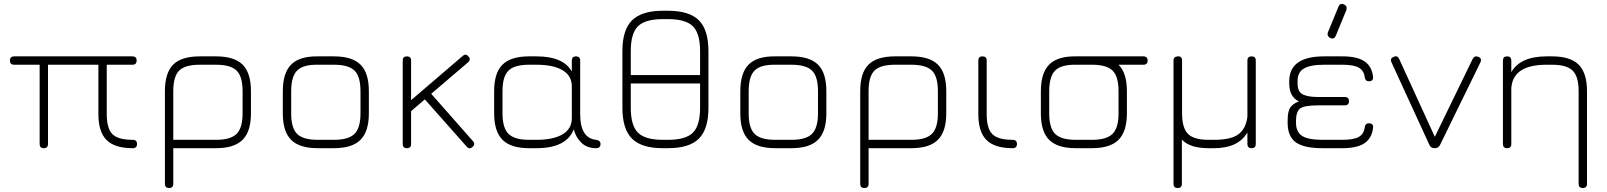

<svg xmlns="http://www.w3.org/2000/svg" viewBox="-20 -744 8069 964"><path d="M51 -461H645Q666 -461 666 -440Q666 -419 645 -419H516V-171Q516 -99 544.5 -70.5Q573 -42 646 -42Q668 -42 668 -21Q668 0 646 0Q556 0 515 -41Q474 -82 474 -171V-419H221V-21Q221 0 200 0Q179 0 179 -21V-419H51Q30 -419 30 -440Q30 -461 51 -461Z M808 179V-286Q808 -378 849.5 -419.5Q891 -461 983 -461H1065Q1156 -461 1198 -419.5Q1240 -378 1240 -286V-175Q1240 -84 1198 -42Q1156 0 1065 0H850V179Q850 200 829 200Q808 200 808 179ZM850 -42H1065Q1138 -42 1168 -72Q1198 -102 1198 -175V-286Q1198 -360 1168 -389.5Q1138 -419 1065 -419H983Q909 -419 879.5 -389.5Q850 -360 850 -286Z M1575 0Q1484 0 1442 -41.5Q1400 -83 1400 -174V-286Q1400 -378 1442 -420Q1484 -462 1575 -461H1657Q1748 -461 1790 -419.5Q1832 -378 1832 -286V-175Q1832 -84 1790 -42Q1748 0 1657 0ZM1442 -174Q1442 -101 1472 -71.5Q1502 -42 1575 -42H1657Q1730 -42 1760 -72Q1790 -102 1790 -175V-286Q1790 -360 1760 -389.5Q1730 -419 1657 -419H1575Q1502 -420 1472 -390Q1442 -360 1442 -286Z M2002 -21V-440Q2002 -461 2023 -461Q2044 -461 2044 -440V-241L2303 -463Q2318 -477 2332 -461Q2346 -445 2330 -431L2145 -273L2146 -272L2354 -36Q2369 -20 2352 -6Q2337 8 2323 -8L2114 -244L2113 -245L2044 -186V-21Q2044 0 2023 0Q2002 0 2002 -21Z M2461 -175V-286Q2461 -378 2503 -419.5Q2545 -461 2636 -461H2674Q2808 -461 2851 -385V-440Q2851 -461 2872 -461Q2893 -461 2893 -440V-171Q2893 -50 2973 -42Q2995 -39 2995 -21Q2995 0 2973 0Q2926 0 2897.5 -29Q2869 -58 2861 -95Q2824 0 2674 0H2636Q2545 0 2503 -42Q2461 -84 2461 -175ZM2503 -175Q2503 -102 2533 -72Q2563 -42 2636 -42H2674Q2758 -42 2804.5 -69.5Q2851 -97 2851 -151V-310Q2851 -364 2804.5 -391.5Q2758 -419 2674 -419H2636Q2563 -419 2533 -389.5Q2503 -360 2503 -286Z M3308 0Q3201 0 3153 -48Q3105 -96 3105 -203V-488Q3105 -594 3153.5 -642Q3202 -690 3308 -690H3334Q3441 -690 3489 -642Q3537 -594 3537 -487V-203Q3537 -96 3489 -48Q3441 0 3334 0ZM3147 -488V-367H3495V-487Q3495 -576 3459 -612Q3423 -648 3334 -648H3308Q3219 -648 3183 -612Q3147 -576 3147 -488ZM3308 -42H3334Q3423 -42 3459 -78Q3495 -114 3495 -203V-325H3147V-203Q3147 -114 3183 -78Q3219 -42 3308 -42Z M3872 0Q3781 0 3739 -41.5Q3697 -83 3697 -174V-286Q3697 -378 3739 -420Q3781 -462 3872 -461H3954Q4045 -461 4087 -419.5Q4129 -378 4129 -286V-175Q4129 -84 4087 -42Q4045 0 3954 0ZM3739 -174Q3739 -101 3769 -71.5Q3799 -42 3872 -42H3954Q4027 -42 4057 -72Q4087 -102 4087 -175V-286Q4087 -360 4057 -389.5Q4027 -419 3954 -419H3872Q3799 -420 3769 -390Q3739 -360 3739 -286Z M4299 179V-286Q4299 -378 4340.5 -419.5Q4382 -461 4474 -461H4556Q4647 -461 4689 -419.5Q4731 -378 4731 -286V-175Q4731 -84 4689 -42Q4647 0 4556 0H4341V179Q4341 200 4320 200Q4299 200 4299 179ZM4341 -42H4556Q4629 -42 4659 -72Q4689 -102 4689 -175V-286Q4689 -360 4659 -389.5Q4629 -419 4556 -419H4474Q4400 -419 4370.5 -389.5Q4341 -360 4341 -286Z M5064 0Q4974 0 4933 -41Q4892 -82 4892 -171V-440Q4892 -461 4913 -461Q4934 -461 4934 -440V-171Q4934 -99 4962.5 -70.5Q4991 -42 5064 -42Q5086 -42 5086 -21Q5086 0 5064 0Z M5381 0Q5290 0 5248 -41.5Q5206 -83 5206 -174V-286Q5206 -378 5248 -420Q5290 -462 5381 -461H5721Q5742 -461 5742 -440Q5742 -419 5721 -419H5596Q5638 -378 5638 -286V-175Q5638 -84 5596 -42Q5554 0 5463 0ZM5248 -174Q5248 -101 5278 -71.5Q5308 -42 5381 -42H5463Q5536 -42 5566 -72Q5596 -102 5596 -175V-286Q5596 -360 5566 -389.5Q5536 -419 5463 -419H5381Q5308 -420 5278 -390Q5248 -360 5248 -286Z M5872 179V-440Q5872 -460 5894 -461Q5904 -462 5909.5 -456.5Q5915 -451 5915 -440V-175Q5915 -102 5944.5 -72Q5974 -42 6048 -42H6076Q6160 -42 6197.5 -69.5Q6235 -97 6243 -157V-440Q6243 -461 6264 -461Q6285 -461 6285 -440V-21Q6285 0 6264 0Q6243 0 6243 -21V-79Q6197 0 6076 0H6048Q5954 0 5914 -43V179Q5914 200 5893 200Q5872 200 5872 179Z M6660 -553Q6641 -562 6647 -581L6700 -710Q6708 -730 6728 -722Q6746 -713 6740 -694L6687 -565Q6679 -545 6660 -553ZM6445 -128V-138Q6445 -185 6458.5 -204.5Q6472 -224 6502 -235Q6453 -257 6453 -326V-336Q6453 -461 6628 -461H6720Q6794 -461 6831 -436Q6868 -411 6874 -358Q6876 -336 6853 -336Q6835 -336 6832 -356Q6828 -390 6802 -404.5Q6776 -419 6720 -419H6628Q6558 -419 6526 -399.5Q6494 -380 6495 -336V-322Q6496 -282 6522 -269.5Q6548 -257 6597 -257H6732Q6753 -257 6753 -236Q6753 -215 6732 -215H6597Q6528 -215 6507.5 -199Q6487 -183 6487 -137V-128Q6487 -82 6517 -62Q6547 -42 6620 -42H6720Q6776 -42 6802 -56.5Q6828 -71 6832 -105Q6835 -125 6853 -125Q6876 -125 6874 -103Q6868 -50 6831 -25Q6794 0 6720 0H6620Q6527 0 6486 -29.5Q6445 -59 6445 -128Z M7210 -16Q7202 0 7183 0Q7164 0 7157 -16L6966 -432Q6958 -451 6978 -459Q6997 -467 7005 -448L7184 -57L7374 -448Q7383 -466 7402 -459Q7422 -451 7413 -431Z M7568 -21Q7568 0 7547 0Q7526 0 7526 -21V-440Q7526 -461 7547 -461Q7568 -461 7568 -440V-382Q7614 -461 7745 -461H7773Q7864 -461 7906 -419.5Q7948 -378 7948 -286V179Q7948 200 7927 200Q7906 200 7906 179V-286Q7906 -360 7876 -389.5Q7846 -419 7773 -419H7745Q7582 -419 7569 -310Q7569 -306 7568 -304Z"/></svg>

Font: Jura Light
Style: Regular
Weight: 300
Designer: Daniel Johnson, Alexei Vanyashin
Foundry: Daniel Johnson
Version: Version 5.103